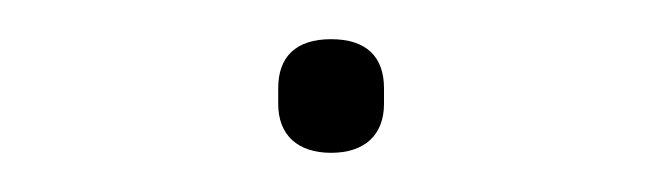

<svg xmlns="http://www.w3.org/2000/svg" viewBox="-20 -355 338 98"><path d="M149 -277C166 -277 176 -286 176 -302V-310C176 -326 167 -335 149 -335C131 -335 122 -326 122 -310V-302C122 -286 132 -277 149 -277Z"/></svg>

Font: IBM Plex Devanagari Thin
Style: Regular
Weight: 100
Designer: Mike Abbink, Paul van der Laan, Pieter van Rosmalen, Erin McLaughlin
Foundry: Bold Monday
Version: Version 1.0